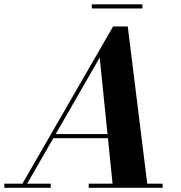

<svg xmlns="http://www.w3.org/2000/svg" viewBox="-68 -890 860 910"><path d="M27 0 468 -764.5H537.5L632.3 0H467.5L404.5 -617L49.5 0ZM-47.5 0V-19.5H172.5V0ZM352.5 0V-19.5H702.8V0ZM182.5 -235V-254.5H512.2V-235ZM367 -850V-869.5H607V-850Z"/></svg>

Font: Bodoni Moda
Style: Italic
Weight: 400
Italic angle: -13°
Designer: Owen Earl
Foundry: indestructible type
Version: Version 2.005